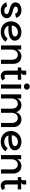

<svg xmlns="http://www.w3.org/2000/svg" viewBox="2183 -3008 832 5238"><g transform="rotate(90 2599.0 -389.0)"><path d="M266 7Q208 7 162 -13.5Q116 -34 86 -69Q56 -104 45 -145L154 -169Q164 -132 194.5 -110.5Q225 -89 264 -89Q314 -89 339.5 -107.5Q365 -126 365 -154Q365 -181 342 -196Q319 -211 282.5 -221Q246 -231 205 -242Q164 -253 127.5 -271Q91 -289 68 -319.5Q45 -350 45 -400Q45 -444 71 -480Q97 -516 144.5 -537Q192 -558 257 -558Q313 -558 356 -540Q399 -522 427 -489.5Q455 -457 465 -412L356 -384Q346 -422 321 -442Q296 -462 253 -462Q207 -462 183.5 -445.5Q160 -429 160 -401Q160 -374 183 -358.5Q206 -343 242 -332.5Q278 -322 318.5 -311Q359 -300 395 -282.5Q431 -265 454 -234.5Q477 -204 477 -155Q477 -112 451.5 -75Q426 -38 378.5 -15.5Q331 7 266 7Z M856 7Q789 7 734.5 -14Q680 -35 641.5 -73Q603 -111 582.5 -161.5Q562 -212 562 -272Q562 -337 585.5 -389.5Q609 -442 649.5 -480Q690 -518 743 -538Q796 -558 854 -558Q906 -558 949 -544Q992 -530 1023.5 -505Q1055 -480 1072 -447Q1089 -414 1089 -376Q1089 -323 1058 -288Q1027 -253 977 -233Q927 -213 867 -206Q807 -199 748 -202Q738 -203 723 -203.5Q708 -204 696.5 -204.5Q685 -205 684 -205Q691 -172 715.5 -145.5Q740 -119 777 -104Q814 -89 856 -89Q890 -89 923.5 -101Q957 -113 985 -134Q1013 -155 1032 -182L1117 -121Q1084 -77 1042.5 -48.5Q1001 -20 954 -6.5Q907 7 856 7ZM758 -293Q795 -293 833 -296.5Q871 -300 903.5 -309.5Q936 -319 956 -336Q976 -353 976 -380Q976 -403 961.5 -421.5Q947 -440 921 -451Q895 -462 860 -462Q808 -462 767 -439Q726 -416 702.5 -378Q679 -340 677 -296Q691 -295 712 -294Q733 -293 758 -293Z M1219 0V-551H1333V-436Q1346 -471 1374 -498.5Q1402 -526 1438.5 -542Q1475 -558 1512 -558Q1575 -558 1622.5 -530.5Q1670 -503 1696.5 -451Q1723 -399 1723 -325V0H1610V-298Q1610 -373 1572 -416Q1534 -459 1472 -459Q1432 -459 1400.5 -437Q1369 -415 1351 -376.5Q1333 -338 1333 -288V0Z M2053 7Q1990 7 1948 -36Q1906 -79 1906 -153V-458H1821V-551H2155V-458H2021V-146Q2021 -118 2035.5 -106Q2050 -94 2067 -94Q2082 -94 2094 -99Q2106 -104 2117 -115L2176 -44Q2148 -17 2119 -5Q2090 7 2053 7ZM1862 -508V-551Q1883 -551 1894.5 -563Q1906 -575 1906 -596V-688H2021V-615Q2021 -601 2014 -587.5Q2007 -574 1994.5 -564.5Q1982 -555 1967 -551Z M2284 0V-551H2398V0ZM2342 -624Q2306 -624 2281 -647Q2256 -670 2256 -704Q2256 -738 2281 -761.5Q2306 -785 2342 -785Q2377 -785 2402.5 -761.5Q2428 -738 2428 -704Q2428 -670 2402.5 -647Q2377 -624 2342 -624Z M2553 0V-551H2667V-436Q2680 -471 2707.5 -498.5Q2735 -526 2770.5 -542Q2806 -558 2841 -558Q2919 -558 2972 -517Q3025 -476 3038 -408Q3050 -451 3078 -484.5Q3106 -518 3145.5 -538Q3185 -558 3231 -558Q3328 -558 3387.5 -498.5Q3447 -439 3447 -323V0H3334V-296Q3334 -372 3296 -415.5Q3258 -459 3196 -459Q3133 -459 3095 -410Q3057 -361 3057 -286V0H2944V-296Q2944 -372 2906 -415.5Q2868 -459 2806 -459Q2764 -459 2733 -436.5Q2702 -414 2684.5 -375Q2667 -336 2667 -286V0Z M3848 7Q3781 7 3726.5 -14Q3672 -35 3633.5 -73Q3595 -111 3574.5 -161.5Q3554 -212 3554 -272Q3554 -337 3577.5 -389.5Q3601 -442 3641.5 -480Q3682 -518 3735 -538Q3788 -558 3846 -558Q3898 -558 3941 -544Q3984 -530 4015.5 -505Q4047 -480 4064 -447Q4081 -414 4081 -376Q4081 -323 4050 -288Q4019 -253 3969 -233Q3919 -213 3859 -206Q3799 -199 3740 -202Q3730 -203 3715 -203.5Q3700 -204 3688.5 -204.5Q3677 -205 3676 -205Q3683 -172 3707.5 -145.5Q3732 -119 3769 -104Q3806 -89 3848 -89Q3882 -89 3915.5 -101Q3949 -113 3977 -134Q4005 -155 4024 -182L4109 -121Q4076 -77 4034.5 -48.5Q3993 -20 3946 -6.5Q3899 7 3848 7ZM3750 -293Q3787 -293 3825 -296.5Q3863 -300 3895.5 -309.5Q3928 -319 3948 -336Q3968 -353 3968 -380Q3968 -403 3953.5 -421.5Q3939 -440 3913 -451Q3887 -462 3852 -462Q3800 -462 3759 -439Q3718 -416 3694.5 -378Q3671 -340 3669 -296Q3683 -295 3704 -294Q3725 -293 3750 -293Z M4211 0V-551H4325V-436Q4338 -471 4366 -498.5Q4394 -526 4430.5 -542Q4467 -558 4504 -558Q4567 -558 4614.5 -530.5Q4662 -503 4688.5 -451Q4715 -399 4715 -325V0H4602V-298Q4602 -373 4564 -416Q4526 -459 4464 -459Q4424 -459 4392.5 -437Q4361 -415 4343 -376.5Q4325 -338 4325 -288V0Z M5045 7Q4982 7 4940 -36Q4898 -79 4898 -153V-458H4813V-551H5147V-458H5013V-146Q5013 -118 5027.5 -106Q5042 -94 5059 -94Q5074 -94 5086 -99Q5098 -104 5109 -115L5168 -44Q5140 -17 5111 -5Q5082 7 5045 7ZM4854 -508V-551Q4875 -551 4886.5 -563Q4898 -575 4898 -596V-688H5013V-615Q5013 -601 5006 -587.5Q4999 -574 4986.5 -564.5Q4974 -555 4959 -551Z"/></g></svg>

Font: Parkinsans Light Medium
Style: Regular
Weight: 500
Version: Version 1.000